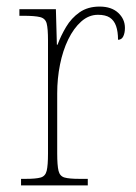

<svg xmlns="http://www.w3.org/2000/svg" viewBox="-20 -564 413 584"><path d="M44 0V-20H59Q89 -20 103.5 -24Q118 -28 122 -44.5Q126 -61 126 -97V-441Q126 -477 122 -492.5Q118 -508 102 -512Q86 -516 51 -516H39V-536H150L153 -428H155Q165 -455 181 -482Q197 -509 222 -526.5Q247 -544 283 -544Q319 -544 339.5 -525Q360 -506 360 -479Q360 -464 355 -453.5Q350 -443 339 -443Q339 -468 333 -485Q327 -502 314 -510.5Q301 -519 278 -519Q250 -519 227 -498.5Q204 -478 187.5 -444Q171 -410 162.5 -367.5Q154 -325 154 -280V-97Q154 -61 158 -44.5Q162 -28 176.5 -24Q191 -20 221 -20H247V0Z"/></svg>

Font: Noto Serif Khmer SemiCondensed Thin
Style: Regular
Weight: 250
Width: 4
Designer: Danh Hong and the Monotype Design Team
Foundry: Monotype Imaging Inc.
Version: Version 2.004